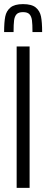

<svg xmlns="http://www.w3.org/2000/svg" viewBox="-31 -914 225 934"><path d="M50 0V-688H113V0ZM174 -758H127Q127 -796 124.5 -815Q122 -834 112.5 -844.5Q103 -855 81 -855Q59 -855 49.5 -844.5Q40 -834 37.5 -815Q35 -796 35 -758H-11Q-11 -806 -5.5 -833.5Q0 -861 20 -877.5Q40 -894 81 -894Q123 -894 143 -877.5Q163 -861 168.5 -833.5Q174 -806 174 -758Z"/></svg>

Font: Saira Ultra Condensed
Style: Regular
Weight: 400
Width: 1
Designer: Hector Gatti with collaboration of the Omnibus-Type team
Foundry: Omnibus-Type
Version: Version 1.001; ttfautohint (v1.8)